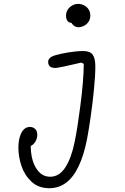

<svg xmlns="http://www.w3.org/2000/svg" viewBox="-20 -780 660 1012"><path d="M77 0Q77 -35 84.8 -60Q92.5 -85 106 -98Q119.5 -111 137.5 -111Q153.5 -111 165 -100.5Q176.5 -90 176.5 -69.5Q176.5 -54.5 169.8 -40Q163 -25.5 151.8 -16.5Q140.5 -7.5 128.5 -7.5L145.5 -54.5Q138 -5 146.8 42.8Q155.5 90.5 180.8 121Q206 151.5 245 151.5Q292.5 151.5 324.2 102.5Q356 53.5 373.5 -32Q388.5 -105 403 -218.5Q411.5 -282.5 416.5 -341.5Q421.5 -400.5 421.5 -443.5L408 -450Q389.5 -446 370.5 -441.5Q347 -436 322 -430.5Q297 -425 283.5 -423Q264.5 -420 251 -425.2Q237.5 -430.5 234.5 -446Q231.5 -462 240.8 -472.2Q250 -482.5 270.5 -488.5Q299 -497 341.8 -504Q384.5 -511 419 -511Q455 -511 468.8 -491.5Q482.5 -472 482.5 -430Q482.5 -381.5 475.2 -307.8Q468 -234 457.5 -162Q447 -90 439 -48Q422 38.5 394.5 96.2Q367 154 328.5 183Q290 212 240 212Q183 212 146.2 177.8Q109.5 143.5 93.2 94.8Q77 46 77 0ZM348.5 -703.5 364 -660.5Q349 -657 338.5 -666.8Q328 -676.5 328 -698Q328 -715 337 -729Q346 -743 360.8 -751.2Q375.5 -759.5 391.5 -759.5Q408 -759.5 423 -752Q438 -744.5 447 -730.5Q456 -716.5 456 -698Q456 -679.5 446.8 -665.5Q437.5 -651.5 422.8 -644Q408 -636.5 391.5 -636.5Q379.5 -636.5 368.2 -645.8Q357 -655 351.5 -670.5Q346 -686 348.5 -703.5Z"/></svg>

Font: Monaspace Radon Var
Style: Regular
Weight: 400
Designer: Riley Cran and the Lettermatic Team
Version: Version 1.000 (Monaspace Radon Var)